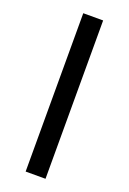

<svg xmlns="http://www.w3.org/2000/svg" viewBox="-140 -761 548 817"><g transform="rotate(20 134.0 -352.5)"><path d="M179 6H89V-711H179Z"/></g></svg>

Font: LXGW 975 Gothic SC
Style: Regular
Weight: 400
Version: Version 2.01;February 25, 2021